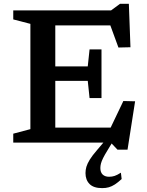

<svg xmlns="http://www.w3.org/2000/svg" viewBox="-20 -753 774 1014"><path d="M516 -492V-363.5V-235H453L443.5 -326H201V-402.5H443.5L453 -492ZM669 -503.5 605.5 -502 547.5 -660.5 590.5 -619H201V-698H566.5L614 -733H660.5ZM544.5 -37.5 631.5 -219.5 693.5 -218 653.5 37.5H600.5L565 0H201V-79H581.5ZM50 0V-47L140.5 -71V-627L50 -650.5V-698H272V0ZM546.5 43Q532.5 65.5 524.5 81.8Q516.5 98 513.2 110.5Q510 123 510 134.5Q510 157 522.2 168.8Q534.5 180.5 556 180.5Q571.5 180.5 584.8 176.2Q598 172 618.5 159L622.5 192.5Q603 210.5 586.8 221Q570.5 231.5 554.8 236Q539 240.5 519.5 240.5Q474.5 240.5 453 218.8Q431.5 197 431.5 161Q431.5 144.5 436.2 128Q441 111.5 454 90.2Q467 69 493 39L548.5 -26.5H588.5Z"/></svg>

Font: Newsreader 9pt Medium
Style: Regular
Weight: 500
Designer: Hugues Gentile
Foundry: Production Type
Version: Version 1.003